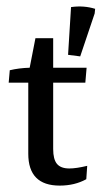

<svg xmlns="http://www.w3.org/2000/svg" viewBox="-20 -577 319 603"><path d="M231.9 -399.9 193.8 -404.8 203.1 -554.7Q242.2 -560.5 278.8 -549.3L277.3 -534.7ZM167.5 5.9Q68.8 5.9 68.8 -94.2V-329.6L73.2 -364.3L91.3 -457H147V-108.9Q147 -76.7 158.9 -62.3Q170.9 -47.9 197.8 -47.9Q219.7 -47.9 253.9 -56.2L251 -14.2Q214.8 5.9 167.5 5.9ZM7.3 -317.4 10.7 -356.4Q39.1 -363.3 73.2 -364.3H252L248 -317.4Z"/></svg>

Font: Markazi Text
Style: Regular
Weight: 400
Designer: Borna Izadpanah (Arabic designer), Fiona Ross (Arabic design director) and Florian Runge (Latin designer)
Foundry: Borna Izadpanah and Florian Runge
Version: Version 1.000